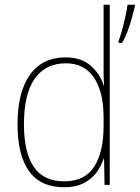

<svg xmlns="http://www.w3.org/2000/svg" viewBox="-20 -780 589 810"><path d="M251 10Q151 10 102.5 -58Q54 -126 54 -255Q54 -392 106.5 -465Q159 -538 257 -538Q323 -538 363 -502.5Q403 -467 417 -420H419Q417 -448 417 -474Q417 -500 417 -526V-760H443V0H421L419 -110H417Q407 -79 386.5 -51.5Q366 -24 332.5 -7Q299 10 251 10ZM251 -15Q338 -15 377.5 -77Q417 -139 417 -248V-284Q417 -392 376.5 -452.5Q336 -513 258 -513Q172 -513 126.5 -448Q81 -383 81 -255Q81 -137 122.5 -76Q164 -15 251 -15ZM549 -753Q541 -718 527 -673.5Q513 -629 495 -599H480V-607Q486 -620 494 -649.5Q502 -679 509 -710Q516 -741 518 -760H549Z"/></svg>

Font: Noto Sans Thai SemCond Thin
Style: Regular
Weight: 100
Width: 4
Designer: Monotype Design Team
Foundry: Monotype Imaging Inc.
Version: Version 2.002; ttfautohint (v1.8.4.7-5d5b)